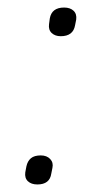

<svg xmlns="http://www.w3.org/2000/svg" viewBox="-20 -478 245 509"><path d="M79 11Q63 11 54 2.5Q45 -6 47 -21L50 -37Q53 -51 62 -58.5Q71 -66 88 -66Q104 -66 113 -56.5Q122 -47 119 -33L116 -18Q112 11 79 11ZM141 -382Q126 -382 117 -390.5Q108 -399 110 -414L112 -429Q117 -458 150 -458Q166 -458 175 -449.5Q184 -441 182 -426L179 -411Q174 -382 141 -382Z"/></svg>

Font: Sofia Sans Semi Condensed Light
Style: Italic
Weight: 300
Italic angle: -9°
Version: Version 4.100